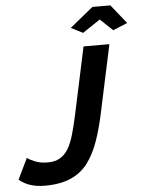

<svg xmlns="http://www.w3.org/2000/svg" viewBox="-104 -962 769 1021"><g transform="rotate(-5 281.0 -451.5)"><path d="M94 11Q51 11 17 0Q-17 -11 -43 -33L11 -145Q21 -136 50.5 -123.5Q80 -111 120 -111Q158 -111 184.5 -126Q211 -141 229 -170.5Q247 -200 260 -244.5Q273 -289 286 -349L363 -709H501L424 -349Q407 -268 384 -202Q361 -136 326 -88Q291 -40 234.5 -14.5Q178 11 94 11ZM304 -813 428 -914H524L605 -813L528 -781L461 -844L367 -781Z"/></g></svg>

Font: Raleway Thin
Style: Bold Italic
Weight: 700
Italic angle: -12°
Version: Version 4.026